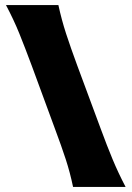

<svg xmlns="http://www.w3.org/2000/svg" viewBox="-20 -733 516 753"><path d="M266.5 0Q255 -55.5 238 -107.8Q221 -160 195.5 -228L105 -474Q78 -546.5 56 -601Q34 -655.5 3.5 -713H209Q221.5 -655.5 239.2 -601Q257 -546.5 283 -476L375 -228Q400 -160 421.8 -107.8Q443.5 -55.5 472.5 0Z"/></svg>

Font: Commissioner Flair ExtraBold
Style: Regular
Weight: 800
Designer: Kostas Bartsokas
Foundry: Kostas Bartsokas
Version: Version 1.000; ttfautohint (v1.8.3)